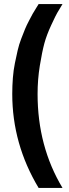

<svg xmlns="http://www.w3.org/2000/svg" viewBox="-20 -720 336 940"><path d="M169 200Q40 -15 40 -260Q40 -300 43 -338.5Q46 -377 53 -411Q60 -445 66.5 -473.5Q73 -502 84 -530.5Q95 -559 102.5 -577.5Q110 -596 122.5 -619.5Q135 -643 140 -652.5Q145 -662 157 -680.5Q169 -699 169 -700H286Q267 -668 260.5 -657.5Q254 -647 231 -597.5Q208 -548 197 -507Q186 -466 175 -398.5Q164 -331 164 -260Q164 -3 286 200Z"/></svg>

Font: Fivo Sans
Style: Regular
Weight: 700
Designer: Alexander Slobzheninov
Foundry: Alexander Slobzheninov
Version: 1.0